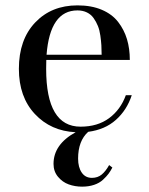

<svg xmlns="http://www.w3.org/2000/svg" viewBox="-20 -490 563 725"><path d="M404.3 142.6Q397.5 155.8 389.9 166Q382.3 176.3 368.9 188.7Q355.5 201.2 335.2 208Q314.9 214.8 290 214.8Q263.2 214.8 239.5 206.3Q215.8 197.8 199 177.5Q182.1 157.2 182.1 128.9Q182.1 55.2 265.6 9.3Q171.9 4.9 111.6 -59.6Q51.3 -124 51.3 -230Q51.3 -340.3 112.8 -405Q174.3 -469.7 272.5 -469.7Q325.2 -469.7 364.3 -453.1Q403.3 -436.5 426 -407.2Q448.7 -377.9 459.5 -342Q470.2 -306.2 470.2 -263.7H154.8Q154.3 -252.4 154.3 -230Q154.3 -11.7 284.2 -11.7Q348.6 -11.7 392.1 -43.9Q435.5 -76.2 455.1 -130.4H477.5Q459 -74.2 417.7 -37.4Q376.5 -0.5 313 7.8Q274.9 42 274.9 108.9Q274.9 141.6 288.6 161.6Q302.2 181.6 327.1 181.6Q349.1 181.6 364.3 168.9Q379.4 156.2 392.1 133.3ZM272.5 -450.7Q168.9 -450.7 155.8 -283.2H363.8Q363.8 -302.7 362.8 -318.8Q361.8 -335 358.9 -355.7Q356 -376.5 349.6 -392.1Q343.3 -407.7 333.5 -421.6Q323.7 -435.5 308.1 -443.1Q292.5 -450.7 272.5 -450.7Z"/></svg>

Font: Bodoni* 11pt
Style: Regular
Weight: 400
Version: Version 2.3